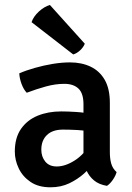

<svg xmlns="http://www.w3.org/2000/svg" viewBox="-20 -764 548 797"><path d="M41.5 -135Q41.5 -192 67.2 -229Q93 -266 136.5 -283.8Q180 -301.5 234 -301.5Q261 -301.5 296.2 -299.2Q331.5 -297 361.5 -290V-216.5Q335.5 -222.5 302.5 -224.2Q269.5 -226 241.5 -226Q198 -226 174.8 -203.5Q151.5 -181 151.5 -142.5Q151.5 -113.5 168 -93.2Q184.5 -73 215.5 -73Q251 -73 290.2 -98Q329.5 -123 356.5 -170.5L373 -88.5Q355 -67 328.8 -43.5Q302.5 -20 267.8 -3.2Q233 13.5 189.5 13.5Q139.5 13.5 106.8 -8.8Q74 -31 57.8 -65Q41.5 -99 41.5 -135ZM464 -49.5Q460 -34.5 448.5 -17.8Q437 -1 424 7.5Q390.5 2 369.8 -15.5Q349 -33 338.8 -57.2Q328.5 -81.5 326.5 -108V-331.5Q326.5 -376.5 305.8 -396.2Q285 -416 247 -416Q210 -416 170.2 -405Q130.5 -394 91 -379Q78 -392.5 69.5 -415.5Q61 -438.5 60 -459.5Q88.5 -472 124.8 -482.2Q161 -492.5 199 -498.8Q237 -505 270.5 -505Q319 -505 356.2 -487.2Q393.5 -469.5 414.8 -432.5Q436 -395.5 436 -337V-132.5Q436 -105 441.8 -84.8Q447.5 -64.5 464 -49.5ZM187 -743.5Q163 -736 141 -715.8Q119 -695.5 111 -672L284 -538Q299 -542.5 312.5 -555Q326 -567.5 332 -582.5Z"/></svg>

Font: Signika Negative Medium
Style: Regular
Weight: 500
Designer: Anna Giedry
Foundry: Anna Giedry
Version: Version 2.001